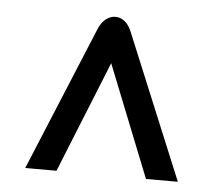

<svg xmlns="http://www.w3.org/2000/svg" viewBox="-38 -568 552 483"><g transform="rotate(5 238.0 -326.0)"><path d="M347 -126.5 234.5 -409 121 -127.5H42L192.5 -491Q202 -513.5 218 -521.8Q234 -530 250.2 -522.8Q266.5 -515.5 276.5 -491.5L427.5 -126.5Z"/></g></svg>

Font: Public Sans Thin Medium
Style: Regular
Weight: 500
Version: Version 2.001